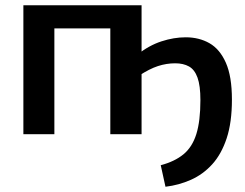

<svg xmlns="http://www.w3.org/2000/svg" viewBox="-20 -511 932 731"><path d="M610 200 592 118Q645 104 678.5 76.5Q712 49 727.5 -0.5Q743 -50 743 -130Q743 -185 732 -215.5Q721 -246 699.5 -258Q678 -270 647 -270Q614 -270 581.5 -259.5Q549 -249 508 -222L503 -303Q547 -338 594.5 -353.5Q642 -369 687 -369Q738 -369 777.5 -346.5Q817 -324 840 -272Q863 -220 863 -132Q863 -45 843 15.5Q823 76 788 114.5Q753 153 707 173.5Q661 194 610 200ZM519 -491V0H400V-491ZM187 -491V0H69V-491ZM409 -491 408 -403H182V-491Z"/></svg>

Font: Exo 2 SemiBold
Style: Regular
Weight: 600
Designer: Natanael Gama
Foundry: Natanael Gama
Version: Version 2.010